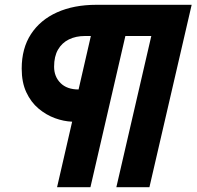

<svg xmlns="http://www.w3.org/2000/svg" viewBox="-20 -680 819 800"><path d="M217.8 100 280.6 -173Q246 -174.2 209.3 -187.5Q172.6 -200.8 140.7 -227.5Q108.8 -254.2 89.6 -295.6Q70.4 -337 70.4 -394Q70.4 -478.6 109.1 -537.9Q147.8 -597.2 217.8 -628.6Q287.8 -660 381.6 -660H778.6L602.6 100H464.8L610.4 -530H502.4L356.8 100ZM307.4 -307.2 358.6 -530H334.2Q296 -530 267 -515.7Q238 -501.4 221.7 -473.2Q205.4 -445 205.4 -402Q205.4 -360.8 232.2 -334Q259 -307.2 307.4 -307.2Z"/></svg>

Font: Work Sans
Style: Italic
Weight: 400
Italic angle: -13°
Designer: Wei Huang
Foundry: Wei Huang
Version: Version 2.012